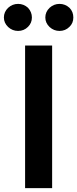

<svg xmlns="http://www.w3.org/2000/svg" viewBox="-61 -964 397 987"><path d="M68 3V-730H207V3ZM-19 -825Q-41 -846 -41 -874Q-41 -903 -19 -924Q3 -944 32 -944Q61 -944 83 -924Q103 -902 103 -874Q103 -846 83 -826Q62 -805 32 -805Q3 -805 -19 -825ZM194 -825Q172 -846 172 -874Q172 -903 194 -924Q216 -944 245 -944Q274 -944 296 -924Q316 -904 316 -874Q316 -845 296 -826Q275 -805 245 -805Q216 -805 194 -825Z"/></svg>

Font: Sinter Bold
Style: Regular
Weight: 700
Foundry: Adobe & rsms
Version: Version 1.000